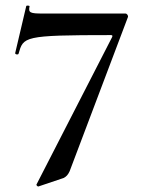

<svg xmlns="http://www.w3.org/2000/svg" viewBox="-20 -517 516 695"><path d="M232 103 443 -455C445 -460 440 -468 434 -468H134C89 -468 82 -471 87 -494C88 -497 76 -498 75 -495L35 -325C34 -320 45 -318 47 -322C65 -384 62 -390 381 -390C387 -390 388 -388 386 -383L112 151C111 154 117 159 119 158L211 127C220 122 226 116 232 103Z"/></svg>

Font: Cormorant SC Semi
Style: Regular
Weight: 600
Designer: Christian Thalmann (Catharsis Fonts)
Version: Version 1.000;PS 001.000;hotconv 1.0.70;makeotf.lib2.5.58329